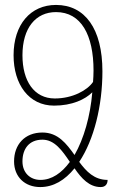

<svg xmlns="http://www.w3.org/2000/svg" viewBox="-20 -748 485 778"><path d="M354 -374C346 -278 320 -186 282 -120C249 -166 215 -211 152 -211C80 -211 37 -162 37 -94C37 -31 81 10 143 10C197 10 243 -18 282 -66C310 -25 342 10 388 10C407 10 416 -2 416 -19C362 -19 330 -53 301 -92C361 -182 395 -320 395 -459C395 -632 324 -728 207 -728C104 -728 35 -649 35 -524C35 -406 97 -320 199 -320C272 -320 325 -345 354 -374ZM202 -349C118 -349 71 -420 71 -524C71 -635 125 -699 207 -699C309 -699 359 -606 359 -462C359 -446 358 -430 357 -416C334 -382 274 -349 202 -349ZM71 -94C71 -145 98 -182 152 -182C201 -182 232 -138 263 -92C230 -47 190 -19 144 -19C102 -19 71 -48 71 -94Z"/></svg>

Font: Noto Serif Armenian ExtraCondensed ExtraLight
Style: Regular
Weight: 200
Width: 2
Designer: Monotype Design Team
Foundry: Monotype Imaging Inc.
Version: Version 2.008